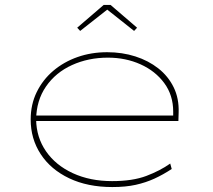

<svg xmlns="http://www.w3.org/2000/svg" viewBox="-20 -746 861 776"><path d="M434 10Q334 10 259.5 -25.5Q185 -61 144.5 -123Q104 -185 104 -263Q104 -324 128.5 -374Q153 -424 195.5 -460Q238 -496 293.5 -515.5Q349 -535 413 -535Q474 -535 527 -518Q580 -501 620 -469.5Q660 -438 682 -393Q704 -348 702 -291L701 -257H116V-279H690L680 -270V-295Q680 -361 644 -410Q608 -459 548 -486Q488 -513 416 -513Q337 -513 271 -483Q205 -453 166 -396.5Q127 -340 126 -263Q127 -191 166 -134.5Q205 -78 274.5 -46Q344 -14 433 -14Q516 -14 571.5 -35Q627 -56 668 -85L674 -63Q639 -40 604 -24Q569 -8 528.5 1Q488 10 434 10ZM304 -621 292 -634 399 -726H427L534 -634L522 -621L406 -713H421Z"/></svg>

Font: Lexend Tera Thin
Style: Regular
Weight: 250
Version: Version 1.007